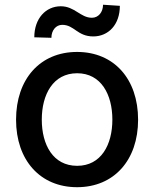

<svg xmlns="http://www.w3.org/2000/svg" viewBox="-20 -769 642 800"><path d="M301.1 11C454.9 11 555.4 -101.6 555.4 -270.2C555.4 -440 454.9 -552.6 301.1 -552.6C147.4 -552.6 46.9 -440 46.9 -270.2C46.9 -101.6 147.4 11 301.1 11ZM122.9 -613.6 194.2 -611.5C194.2 -642.4 213.1 -665.5 239.3 -665.5C289.8 -665.5 301.8 -617.2 369 -617.2C431.1 -617.5 479.4 -665.5 479.4 -744.7L409.4 -749.3C409.1 -718.4 390.3 -695 362.9 -695C315.3 -695 291.2 -742.9 233.3 -742.9C170.8 -742.9 122.9 -692.1 122.9 -613.6ZM154.1 -270.6C154.1 -375 201 -463.8 301.5 -463.8C401.3 -463.8 448.2 -375 448.2 -270.6C448.2 -165.8 401.3 -78.1 301.5 -78.1C201 -78.1 154.1 -165.8 154.1 -270.6Z"/></svg>

Font: Magic Ui Pro Medium
Style: Regular
Weight: 500
Designer: Stefan Endress, Andreas Faust
Version: Version 1.000;FEAKit 1.0